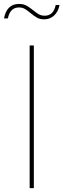

<svg xmlns="http://www.w3.org/2000/svg" viewBox="-62 -966 325 986"><path d="M243.7 -940.4H224.1Q212.9 -885.3 167.5 -885.3Q148.9 -885.3 135 -894Q121.1 -902.8 107.9 -913.6Q93.8 -925.3 76.9 -935.5Q60.1 -945.8 35.6 -945.8Q-27.3 -945.8 -41.5 -871.6H-21.5Q-10.3 -927.7 35.6 -927.7Q54.2 -927.7 67.9 -918.9Q81.5 -910.2 94.7 -898.9Q110.8 -885.3 126.7 -876Q142.6 -866.7 164.6 -866.7Q194.8 -866.7 216.1 -886.5Q237.3 -906.2 243.7 -940.4ZM111.8 -732.4H90.3V0H111.8Z"/></svg>

Font: Kumbh Sans Thin
Style: Regular
Weight: 250
Version: Version 1.004